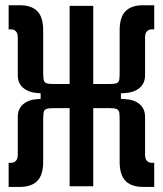

<svg xmlns="http://www.w3.org/2000/svg" viewBox="-20 -716 626 738"><path d="M382.3 -353.5 401.9 -393.1Q420.9 -393.1 429 -396.7Q437 -400.4 438.5 -410.2Q439.9 -419.9 439.9 -437.5V-599.6Q439.9 -650.4 462.6 -673.1Q485.4 -695.8 528.8 -695.8H572.8V-603H561.5Q552.2 -603 544.9 -595.7Q537.6 -588.4 537.6 -571.8V-427.2Q537.6 -396 516.8 -378.4Q496.1 -360.8 462.4 -358.4ZM13.2 2.4V-90.3H24.4Q33.7 -90.3 41 -97.7Q48.3 -105 48.3 -121.6V-266.1Q48.3 -297.9 69.1 -315.4Q89.8 -333 123.5 -335L203.6 -339.8L184.1 -300.3Q165 -300.3 157.2 -296.6Q149.4 -293 147.7 -283.4Q146 -273.9 146 -255.9V-93.8Q146 -43.5 123.3 -20.5Q100.6 2.4 57.1 2.4ZM136.2 -300.3V-393.1H251.5V-300.3ZM203.6 -353.5 123.5 -358.4Q89.8 -360.8 69.1 -378.4Q48.3 -396 48.3 -427.2V-571.8Q48.3 -588.4 41 -595.7Q33.7 -603 24.4 -603H13.2V-695.8H57.1Q100.6 -695.8 123.3 -673.1Q146 -650.4 146 -599.6V-437.5Q146 -419.9 147.7 -410.2Q149.4 -400.4 157.2 -396.7Q165 -393.1 184.1 -393.1ZM247.6 0V-693.4H338.4V0ZM528.8 2.4Q485.4 2.4 462.6 -20.5Q439.9 -43.5 439.9 -93.8V-255.9Q439.9 -273.9 438.5 -283.4Q437 -293 429 -296.6Q420.9 -300.3 401.9 -300.3L382.3 -339.8L462.4 -335Q496.1 -333 516.8 -315.4Q537.6 -297.9 537.6 -266.1V-121.6Q537.6 -105 544.9 -97.7Q552.2 -90.3 561.5 -90.3H572.8V2.4ZM334.5 -300.3V-393.1H444.8V-300.3Z"/></svg>

Font: Cascadia Code
Style: Regular
Weight: 400
Designer: Aaron Bell
Foundry: Saja Typeworks
Version: Version 2404.023